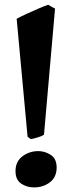

<svg xmlns="http://www.w3.org/2000/svg" viewBox="-20 -777 312 816"><path d="M111.3 -185.5 97.2 -195.8 50.8 -697.3Q65.9 -705.6 92.3 -717.8Q118.7 -730 145 -741.2Q171.4 -752.4 184.6 -756.8L213.9 -740.2L167 -204.6Q157.7 -198.2 140.6 -193.1Q123.5 -188 111.3 -185.5ZM124 19.5Q94.2 19.5 70.1 3.4Q45.9 -12.7 45.9 -49.8Q45.9 -90.3 75.2 -112.5Q104.5 -134.8 143.1 -134.8Q170.9 -134.8 195.8 -118.7Q220.7 -102.5 220.7 -64.9Q220.7 -23.9 192.1 -2.2Q163.6 19.5 124 19.5Z"/></svg>

Font: Gentium Book Plus
Style: Bold
Weight: 700
Designer: Victor Gaultney, Annie Olsen, Iska Routamaa, Becca Hirsbrunner
Foundry: SIL International
Version: Version 6.101